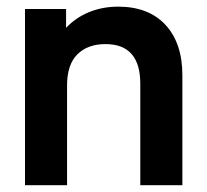

<svg xmlns="http://www.w3.org/2000/svg" viewBox="-20 -546 611 566"><path d="M53.7 -519.5H174.8V-463.9Q203.1 -494.1 242.7 -510.3Q282.2 -526.4 328.1 -526.4Q418 -526.4 467.8 -472.7Q517.6 -418.9 517.6 -324.2V0H393.6V-298.8Q393.6 -416 291 -416Q238.3 -416 208 -385.7Q177.7 -355.5 177.7 -293.9V0H53.7Z"/></svg>

Font: Altinn-DIN Exp
Style: DINExp-Bold
Weight: 700
Width: 7
Designer: Charles Nix
Foundry: Altinn
Version: Version 2.00